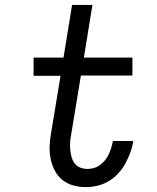

<svg xmlns="http://www.w3.org/2000/svg" viewBox="-20 -755 640 783"><path d="M330 8Q303 8 278 1Q253 -6 233.5 -22Q214 -38 202.5 -61Q191 -84 186 -110Q181 -136 182.5 -163Q184 -190 189 -217L227 -446H117V-520H239L274 -735H357L322 -520H520V-447H310L270 -205Q267 -190 266 -174.5Q265 -159 266.5 -143.5Q268 -128 272 -114Q276 -100 284.5 -88.5Q293 -77 307.5 -71.5Q322 -66 337 -66Q350 -66 363.5 -70Q377 -74 388.5 -82.5Q400 -91 409 -102.5Q418 -114 424 -127Q430 -140 434 -153Q438 -166 440 -179L441 -180H524L523 -179Q520 -156 511.5 -133Q503 -110 491 -88Q479 -66 462 -47.5Q445 -29 423 -16Q401 -3 377 2.5Q353 8 330 8Z"/></svg>

Font: Iosevka Extended Oblique
Style: Regular
Weight: 400
Width: 7
Italic angle: -9°
Monospace: yes
Designer: Belleve Invis
Foundry: Belleve Invis
Version: Version 32.0.1; ttfautohint (v1.8.4)